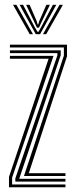

<svg xmlns="http://www.w3.org/2000/svg" viewBox="-20 -788 320 808"><path d="M80.8 -47.2 248.8 -553.8V-588.2H21.8V-600H262V-551.2L101.2 -59.2H255.5V-47.2ZM44.5 -23.8V-37.2L221.5 -555.2V-564.5H21.8V-576.2H235.5V-555.5L60.8 -35.5H255.5V-23.8ZM17.8 0V-43.5L184.5 -540.8H21.8V-552.8H205.2L31 -40.5V-11.8H255.5V0ZM34.8 -767.8H49L118.8 -644.2H105ZM62.5 -767.8H77L126.2 -673.8L137.8 -654.2H141.8L153.2 -673.8L202.5 -767.8H217L148.8 -644.2H130.5ZM90 -767.8H104.5L134.5 -699L138.5 -685H141L145 -699L175.2 -767.8H190L152.5 -690.2L144 -671.5H135.5L126.8 -690.2ZM230.5 -767.8H244.8L174.5 -644.2H160.8Z"/></svg>

Font: Big Shoulders Inline Display
Style: Regular
Weight: 400
Designer: Patric King
Foundry: XO Type Co
Version: Version 1.000